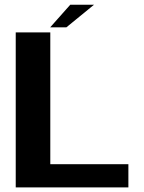

<svg xmlns="http://www.w3.org/2000/svg" viewBox="-20 -816 628 836"><path d="M48.5 0H539V-101H199V-675H48.5ZM198.5 -697H269L389.5 -795.5H286Z"/></svg>

Font: Anybody SemiExpanded SemiBold
Style: Regular
Weight: 600
Width: 6
Designer: Tyler Finck
Foundry: Etcetera Type Company
Version: Version 1.113;gftools[0.9.25]